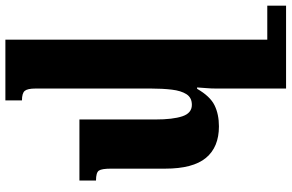

<svg xmlns="http://www.w3.org/2000/svg" viewBox="-200 -600 1056 695"><g transform="rotate(-90 327.5 -252.0)"><path d="M218 13Q143 13 104 -34Q65 -81 65 -182V-378Q65 -411 58 -421.5Q51 -432 22 -432V-492H243V-217Q243 -154 254.5 -119.5Q266 -85 296 -85Q322 -85 334.5 -104.5Q347 -124 351 -157.5Q355 -191 355 -233V-651Q355 -680 346.5 -690Q338 -700 312 -700V-760H532V188H655V256H355V3Q355 -15 356.5 -32Q358 -49 359 -66H354Q327 -19 294.5 -3Q262 13 218 13Z"/></g></svg>

Font: Noto Serif Armenian SemiCondensed Black
Style: Regular
Weight: 900
Width: 4
Designer: Monotype Design Team
Foundry: Monotype Imaging Inc.
Version: Version 2.008; ttfautohint (v1.8.4.7-5d5b)